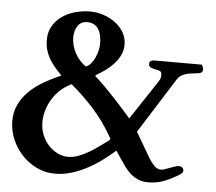

<svg xmlns="http://www.w3.org/2000/svg" viewBox="-49 -709 876 779"><g transform="rotate(5 388.5 -320.0)"><path d="M577.6 -85Q587.9 -67.4 600.8 -54Q613.8 -40.5 629.9 -40.5Q634.8 -40.5 644.5 -43.7Q654.3 -46.9 664.8 -51Q675.3 -55.2 685.1 -58.3Q694.8 -61.5 700.2 -61.5Q707 -61.5 711.2 -59.1Q715.3 -56.6 717.3 -53.7Q719.2 -50.8 719.7 -48.1Q720.2 -45.4 720.2 -44.4Q720.2 -42.5 718.8 -38.3Q717.3 -34.2 709.5 -28.8Q682.1 -11.2 650.6 2Q619.1 15.1 582 15.1Q558.6 15.1 541 7.6Q523.4 0 509.5 -12.2Q495.6 -24.4 484.1 -40.3Q472.7 -56.2 461.9 -72.8Q457 -79.6 452.4 -86.9Q447.8 -94.2 442.4 -101.6Q418.9 -81.1 391.4 -60.5Q363.8 -40 333.3 -23.7Q302.7 -7.3 269.8 2.9Q236.8 13.2 202.1 13.2Q161.6 13.2 126.7 -3.9Q91.8 -21 66.2 -48.8Q40.5 -76.7 25.9 -112.1Q11.2 -147.5 11.2 -184.1Q11.2 -221.2 25.1 -251Q39.1 -280.8 63.7 -305.4Q88.4 -330.1 121.6 -349.6Q154.8 -369.1 193.8 -385.7Q177.2 -402.3 163.8 -418.5Q150.4 -434.6 141.1 -451.2Q131.8 -467.8 127 -485.8Q122.1 -503.9 122.1 -525.4Q122.1 -557.6 136.5 -581.8Q150.9 -606 174.3 -622.3Q197.8 -638.7 227.5 -646.7Q257.3 -654.8 288.1 -654.8Q314.9 -654.8 341.8 -646Q368.7 -637.2 390.1 -621.3Q411.6 -605.5 424.8 -582.8Q438 -560.1 438 -532.2Q438 -509.8 428.7 -490.5Q419.4 -471.2 404.8 -454.8Q390.1 -438.5 371.6 -425Q353 -411.6 334.5 -400.9Q332.5 -399.4 331.8 -398.9Q331.1 -398.4 331.1 -397Q331.1 -394.5 334 -392.6Q335.9 -391.1 345.2 -382.8Q354.5 -374.5 372.6 -356.4Q390.6 -338.4 418 -309.1Q445.3 -279.8 482.9 -236.3L587.9 -395Q592.3 -401.9 594.7 -407.7Q597.2 -413.6 597.2 -422.4Q597.2 -434.6 591.3 -438Q585.4 -441.4 579.1 -442.4Q572.3 -443.8 565.9 -445.1Q559.6 -446.3 554.7 -448.5Q549.8 -450.7 546.9 -454.3Q543.9 -458 543.9 -463.4Q543.9 -465.3 544.2 -468Q544.4 -470.7 546.6 -473.4Q548.8 -476.1 553.2 -477.8Q557.6 -479.5 565.9 -479.5H756.8Q762.2 -471.2 763.2 -466.8Q764.2 -462.4 764.2 -461.4Q764.2 -450.7 758.3 -447.3Q752.4 -443.8 742.2 -442.9Q731 -441.4 719.5 -440.2Q708 -439 697.3 -436Q686.5 -433.1 677 -427Q667.5 -420.9 660.6 -410.2L519 -185.5ZM249 -59.6Q270.5 -59.6 292 -67.9Q313.5 -76.2 333.7 -88.1Q354 -100.1 373 -114Q392.1 -127.9 408.2 -139.6Q413.6 -143.6 413.6 -147Q413.6 -148.4 412.6 -150.4Q377.4 -212.9 333.5 -262.2Q289.6 -311.5 237.8 -354.5Q235.4 -353.5 229.5 -350.1Q223.6 -346.7 219.7 -344.2Q200.7 -333 184.8 -316.4Q168.9 -299.8 157.5 -279.5Q146 -259.3 139.6 -236.1Q133.3 -212.9 133.3 -189.5Q133.3 -164.6 142.3 -141.1Q151.4 -117.7 167.2 -99.6Q183.1 -81.5 204.1 -70.6Q225.1 -59.6 249 -59.6ZM228 -544.4Q228 -527.3 232.7 -510.7Q237.3 -494.1 245.4 -479.5Q253.4 -464.8 264.6 -452.4Q275.9 -439.9 289.1 -430.7Q300.8 -435.1 310.1 -446.3Q319.3 -457.5 325.7 -471.4Q332 -485.4 335.4 -500.2Q338.9 -515.1 338.9 -527.3Q338.9 -544.9 335.7 -560.3Q332.5 -575.7 325.4 -586.9Q318.4 -598.1 307.1 -604.5Q295.9 -610.8 279.3 -610.8Q254.4 -610.8 241.2 -591.8Q228 -572.8 228 -544.4Z"/></g></svg>

Font: Cardo
Style: Bold
Weight: 700
Designer: David J. Perry
Foundry: David J. Perry
Version: Version 1.0011